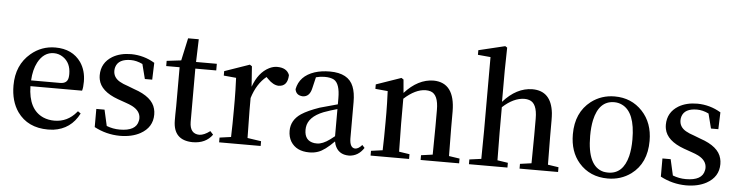

<svg xmlns="http://www.w3.org/2000/svg" viewBox="-49 -1047 4978 1295"><g transform="rotate(5 2440.5 -399.5)"><path d="M160.2 -305.7H356.4Q404.3 -305.7 411.1 -345.7Q413.1 -356.4 413.1 -371.1Q413.1 -446.3 360.4 -482.4Q332 -502 297.9 -502Q229.5 -502 190.4 -428.7Q164.1 -378.9 160.2 -305.7ZM508.8 -266.6H159.2Q162.1 -108.4 264.6 -63.5Q298.8 -48.8 339.8 -48.8Q428.7 -48.8 488.3 -120.1Q491.2 -123 493.2 -126L512.7 -112.3Q457 -2.9 337.9 12.7Q320.3 14.6 302.7 14.6Q165 14.6 94.7 -84Q44.9 -155.3 44.9 -261.7Q44.9 -400.4 139.6 -480.5Q210.9 -541 304.7 -541Q419.9 -541 478.5 -458Q515.6 -403.3 515.6 -328.1Q515.6 -288.1 508.8 -266.6Z M815.4 -324.2 858.4 -307.6Q983.4 -265.6 1002.9 -186.5Q1007.8 -168.9 1007.8 -148.4Q1007.8 -61.5 926.8 -16.6Q870.1 14.6 788.1 14.6Q696.3 13.7 615.2 -29.3V-152.3H670.9L695.3 -43.9Q738.3 -27.3 784.2 -27.3Q895.5 -27.3 908.2 -97.7Q910.2 -105.5 910.2 -114.3Q910.2 -164.1 853.5 -193.4Q834 -203.1 807.6 -211.9L754.9 -230.5Q636.7 -273.4 621.1 -352.5Q618.2 -366.2 618.2 -380.9Q618.2 -464.8 691.4 -509.8Q744.1 -541 818.4 -541Q904.3 -540 977.5 -496.1L973.6 -381.8H923.8L898.4 -481.4Q857.4 -501 819.3 -501Q735.4 -501 717.8 -445.3Q713.9 -432.6 713.9 -419.9Q713.9 -374 757.8 -348.6Q779.3 -335.9 815.4 -324.2Z M1394.5 -70.3 1415 -47.9Q1370.1 14.6 1281.2 14.6Q1150.4 12.7 1149.4 -120.1Q1149.4 -133.8 1149.4 -161.1Q1150.4 -195.3 1150.4 -216.8V-481.4H1059.6V-516.6L1157.2 -528.3L1190.4 -680.7H1262.7L1257.8 -526.4H1398.4V-481.4H1256.8V-120.1Q1257.8 -40 1322.3 -39.1Q1354.5 -40 1394.5 -70.3Z M1635.7 -530.3 1645.5 -392.6Q1680.7 -491.2 1752 -527.3Q1779.3 -541 1805.7 -541Q1870.1 -541 1888.7 -495.1Q1889.6 -492.2 1889.6 -491.2Q1886.7 -416 1826.2 -415Q1790 -416 1752.9 -454.1L1740.2 -466.8Q1675.8 -415 1645.5 -316.4V-232.4Q1645.5 -210.9 1648.4 -45.9L1741.2 -32.2V0H1460V-32.2L1537.1 -43Q1540 -127.9 1540 -232.4V-295.9Q1540 -352.5 1536.1 -443.4L1452.1 -451.2V-481.4L1621.1 -540Z M2235.4 -109.4V-293Q2191.4 -281.2 2143.6 -263.7Q2043 -223.6 2034.2 -151.4Q2033.2 -142.6 2033.2 -134.8Q2033.2 -60.5 2099.6 -50.8Q2109.4 -49.8 2118.2 -49.8Q2156.2 -49.8 2205.1 -85.9Q2218.8 -95.7 2235.4 -109.4ZM2423.8 -66.4 2440.4 -47.9Q2402.3 10.7 2339.8 12.7Q2266.6 12.7 2243.2 -53.7Q2240.2 -63.5 2238.3 -74.2Q2174.8 -9.8 2130.9 4.9Q2103.5 14.6 2071.3 14.6Q1983.4 14.6 1945.3 -46.9Q1926.8 -78.1 1926.8 -119.1Q1926.8 -191.4 1993.2 -236.3Q2036.1 -264.6 2115.2 -292Q2214.8 -320.3 2235.4 -325.2V-366.2Q2235.4 -464.8 2194.3 -489.3Q2170.9 -502 2130.9 -502Q2101.6 -502 2072.3 -494.1L2054.7 -419.9Q2042 -359.4 1995.1 -358.4Q1949.2 -360.4 1942.4 -402.3Q1960 -493.2 2060.5 -526.4Q2106.4 -541 2163.1 -541Q2289.1 -541 2323.2 -454.1Q2339.8 -413.1 2339.8 -349.6V-103.5Q2340.8 -39.1 2377.9 -38.1Q2400.4 -39.1 2423.8 -66.4Z M3012.7 -43 3085 -32.2V0H2824.2V-32.2L2902.3 -43Q2904.3 -154.3 2904.3 -232.4V-345.7Q2904.3 -449.2 2851.6 -466.8Q2835.9 -471.7 2817.4 -471.7Q2748 -470.7 2671.9 -401.4V-232.4Q2671.9 -208 2674.8 -43L2746.1 -32.2V0H2485.4V-32.2L2563.5 -43Q2566.4 -127.9 2566.4 -232.4V-295.9Q2566.4 -352.5 2562.5 -443.4L2478.5 -451.2V-481.4L2647.5 -540L2662.1 -530.3L2669.9 -440.4Q2759.8 -540 2865.2 -541Q3009.8 -539.1 3010.7 -344.7V-232.4Q3010.7 -154.3 3012.7 -43Z M3682.6 -43 3754.9 -32.2V0H3494.1V-32.2L3571.3 -43Q3573.2 -154.3 3573.2 -232.4V-345.7Q3573.2 -450.2 3518.6 -466.8Q3503.9 -471.7 3486.3 -471.7Q3413.1 -470.7 3338.9 -402.3V-232.4Q3338.9 -154.3 3340.8 -43L3412.1 -32.2V0H3151.4V-32.2L3231.4 -43Q3233.4 -156.2 3233.4 -232.4V-732.4L3147.5 -740.2V-771.5L3326.2 -814.5L3339.8 -805.7L3336.9 -649.4V-438.5Q3426.8 -540 3534.2 -541Q3662.1 -541 3678.7 -392.6Q3680.7 -369.1 3680.7 -343.8V-232.4Q3680.7 -154.3 3682.6 -43Z M4091.8 14.6Q3970.7 14.6 3896.5 -70.3Q3832 -144.5 3832 -262.7Q3832 -410.2 3932.6 -488.3Q4002 -541 4091.8 -541Q4205.1 -541 4279.3 -461.9Q4351.6 -384.8 4351.6 -262.7Q4351.6 -111.3 4249 -35.2Q4180.7 14.6 4091.8 14.6ZM4091.8 -25.4Q4192.4 -25.4 4223.6 -149.4Q4235.4 -198.2 4235.4 -261.7Q4235.4 -447.3 4144.5 -490.2Q4120.1 -502 4091.8 -502Q3988.3 -502 3959 -368.2Q3949.2 -321.3 3949.2 -261.7Q3949.2 -54.7 4060.5 -28.3Q4076.2 -25.4 4091.8 -25.4Z M4648.4 -324.2 4691.4 -307.6Q4816.4 -265.6 4835.9 -186.5Q4840.8 -168.9 4840.8 -148.4Q4840.8 -61.5 4759.8 -16.6Q4703.1 14.6 4621.1 14.6Q4529.3 13.7 4448.2 -29.3V-152.3H4503.9L4528.3 -43.9Q4571.3 -27.3 4617.2 -27.3Q4728.5 -27.3 4741.2 -97.7Q4743.2 -105.5 4743.2 -114.3Q4743.2 -164.1 4686.5 -193.4Q4667 -203.1 4640.6 -211.9L4587.9 -230.5Q4469.7 -273.4 4454.1 -352.5Q4451.2 -366.2 4451.2 -380.9Q4451.2 -464.8 4524.4 -509.8Q4577.1 -541 4651.4 -541Q4737.3 -540 4810.5 -496.1L4806.6 -381.8H4756.8L4731.4 -481.4Q4690.4 -501 4652.3 -501Q4568.4 -501 4550.8 -445.3Q4546.9 -432.6 4546.9 -419.9Q4546.9 -374 4590.8 -348.6Q4612.3 -335.9 4648.4 -324.2Z"/></g></svg>

Font: GenYoMin JP SemiBold
Style: Regular
Weight: 600
Version: Version 1.001;PS 1;hotconv 16.6.51;makeotf.lib2.5.65220 DEVE